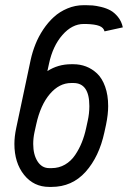

<svg xmlns="http://www.w3.org/2000/svg" viewBox="-20 -716 498 748"><path d="M257.3 -465.8H266.1Q292 -465.8 315.2 -457Q338.4 -448.2 358.2 -429.7Q377.9 -411.1 389.6 -378.4Q401.4 -345.7 401.4 -302.7Q401.4 -270.5 393.1 -230L386.7 -200.7Q366.2 -105.5 313.5 -46.6Q260.7 12.2 180.7 12.2H171.9Q111.3 12.2 73.7 -34.9Q36.1 -82 36.1 -155.3Q36.1 -183.6 43 -216.3L99.6 -483.4Q106.4 -514.2 118.2 -543.7Q129.9 -573.2 148.4 -601.1Q167 -628.9 189.7 -649.7Q212.4 -670.4 242.7 -683.1Q272.9 -695.8 306.2 -695.8H314.9Q328.1 -695.8 340.8 -694.8Q353.5 -693.8 374 -689Q394.5 -684.1 410.2 -675.5Q425.8 -667 439.7 -649.9Q453.6 -632.8 458.5 -609.4L387.2 -593.8Q383.8 -608.4 366.9 -615Q350.1 -621.6 314.9 -622.6H306.2Q260.7 -622.6 223.1 -579.6Q185.5 -536.6 170.9 -467.8L164.6 -439Q206.1 -465.8 257.3 -465.8ZM114.3 -200.7Q109.4 -177.7 109.4 -155.3Q109.4 -113.8 126.2 -87.4Q143.1 -61 171.9 -61H180.7Q209.5 -61 233.2 -74.7Q256.8 -88.4 272.7 -112.1Q288.6 -135.7 298.8 -161.4Q309.1 -187 315.4 -216.3L321.8 -245.6Q328.1 -273.9 328.1 -302.7Q328.1 -392.6 266.1 -392.6H257.3Q210.9 -392.6 174.3 -349.9Q137.7 -307.1 121.1 -231.4Z"/></svg>

Font: Anka/Coder Narrow
Style: Italic
Weight: 400
Width: 3
Italic angle: -12°
Monospace: yes
Version: Version 001.100